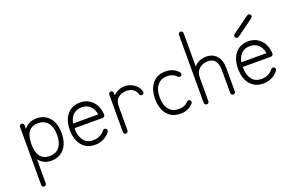

<svg xmlns="http://www.w3.org/2000/svg" viewBox="-109 -1181 2862 1853"><g transform="rotate(-20 1322.0 -254.5)"><path d="M80 223Q70 223 63.5 216Q57 209 57 199V-397Q57 -407 63.5 -414Q70 -421 80 -421Q90 -421 97 -414Q104 -407 104 -397V-360Q126 -388 157.5 -404.5Q189 -421 231 -421Q316 -421 365 -363Q414 -305 414 -204Q414 -104 365 -45.5Q316 13 231 13Q189 13 157.5 -3Q126 -19 104 -47V199Q104 209 97 216Q90 223 80 223ZM231 -35Q296 -35 331.5 -79Q367 -123 367 -204Q367 -284 331.5 -328Q296 -372 231 -372Q103 -372 103 -204Q103 -35 231 -35Z M681 13Q596 13 547 -45.5Q498 -104 498 -204Q498 -305 547 -363Q596 -421 681 -421Q755 -421 805.5 -370Q856 -319 860 -232V-229Q860 -220 853 -213Q847 -206 836 -206H546Q546 -129 578.5 -82Q611 -35 681 -35Q717 -35 748.5 -50.5Q780 -66 797 -91Q803 -99 812.5 -101Q822 -103 830 -97Q838 -92 840 -82Q842 -72 836 -64Q812 -29 770.5 -8Q729 13 681 13ZM549 -253H808Q798 -310 764.5 -341Q731 -372 681 -372Q627 -372 593.5 -341Q560 -310 549 -253Z M997 13Q987 13 980 6Q973 -1 973 -10V-396Q973 -406 980 -413Q987 -420 997 -420Q1007 -420 1013.5 -413Q1020 -406 1020 -396V-371Q1035 -389 1062 -402.5Q1089 -416 1114 -420Q1149 -425 1185 -414.5Q1221 -404 1249.5 -379Q1278 -354 1289 -313Q1292 -304 1287 -295.5Q1282 -287 1273 -284Q1263 -282 1254.5 -287Q1246 -292 1244 -301Q1236 -330 1216 -347Q1196 -364 1170.5 -370Q1145 -376 1121 -372Q1078 -367 1049 -340Q1020 -313 1020 -254V-10Q1020 -1 1013.5 6Q1007 13 997 13Z M1557 13Q1472 13 1423 -45.5Q1374 -104 1374 -204Q1374 -305 1423 -363Q1472 -421 1557 -421Q1640 -421 1689 -364Q1696 -357 1695.5 -347Q1695 -337 1687 -330Q1680 -324 1670 -324.5Q1660 -325 1653 -332Q1619 -372 1557 -372Q1493 -372 1457 -328Q1421 -284 1421 -204Q1421 -123 1457 -79Q1493 -35 1557 -35Q1620 -35 1653 -74Q1660 -82 1670 -83Q1680 -84 1687 -77Q1695 -71 1695.5 -61Q1696 -51 1689 -43Q1639 13 1557 13Z M1826 14Q1816 14 1809 7.5Q1802 1 1802 -9V-708Q1802 -718 1809 -725Q1816 -732 1826 -732Q1836 -732 1843 -725Q1850 -718 1850 -708V-366Q1873 -392 1905 -406.5Q1937 -421 1974 -421Q2043 -421 2082.5 -375.5Q2122 -330 2122 -253V-10Q2122 0 2115.5 6.5Q2109 13 2099 13Q2089 13 2082 6.5Q2075 0 2075 -10V-253Q2075 -276 2068 -304Q2061 -332 2039.5 -352.5Q2018 -373 1974 -373Q1922 -373 1886 -341Q1850 -309 1850 -250V-9Q1850 1 1843 7.5Q1836 14 1826 14Z M2409 13Q2324 13 2275 -45.5Q2226 -104 2226 -204Q2226 -305 2275 -363Q2324 -421 2409 -421Q2483 -421 2533.5 -370Q2584 -319 2588 -232V-229Q2588 -220 2581 -213Q2575 -206 2564 -206H2274Q2274 -129 2306.5 -82Q2339 -35 2409 -35Q2445 -35 2476.5 -50.5Q2508 -66 2525 -91Q2531 -99 2540.5 -101Q2550 -103 2558 -97Q2566 -92 2568 -82Q2570 -72 2564 -64Q2540 -29 2498.5 -8Q2457 13 2409 13ZM2277 -253H2536Q2526 -310 2492.5 -341Q2459 -372 2409 -372Q2355 -372 2321.5 -341Q2288 -310 2277 -253ZM2338 -493Q2330 -487 2320 -488.5Q2310 -490 2304 -498Q2292 -517 2310 -532L2485 -659Q2493 -665 2502.5 -663.5Q2512 -662 2519 -654Q2524 -646 2522.5 -636.5Q2521 -627 2513 -621Z"/></g></svg>

Font: Zen Kurenaido
Style: Regular
Weight: 400
Designer: Yoshimichi Ohira
Foundry: Positype
Version: Version 1.001